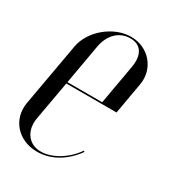

<svg xmlns="http://www.w3.org/2000/svg" viewBox="-135 -582 607 669"><g transform="rotate(30 168.5 -247.5)"><path d="M44 -374 -1 -121C-13 -50 38 8 114 8C169 8 221 -22 258 -74L254 -77C223 -31 170 1 125 1C76 1 47 -39 56 -92L84 -249H286L308 -374C321 -443 270 -503 199 -503C128 -503 56 -443 44 -374ZM85 -255 113 -414C122 -465 155 -497 199 -497C242 -497 262 -466 253 -414L225 -255Z"/></g></svg>

Font: Moniqa Ita Display
Style: Italic
Weight: 400
Italic angle: -10°
Designer: Rajesh Rajput
Foundry: Rajesh Rajput
Version: Version 1.000